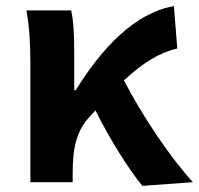

<svg xmlns="http://www.w3.org/2000/svg" viewBox="-20 -594 649 626"><path d="M444 12 609 0C531 -85 441 -222 384 -332C447 -390 499 -422 558 -436L547 -574C419 -552 311 -436 227 -300H222V-423C222 -475 220 -526 212 -560H66C77 -503 79 -437 79 -393V0H217V-33C217 -114 231 -169 271 -212L291 -234C342 -134 397 -46 444 12Z"/></svg>

Font: Source Han Sans KR
Style: Bold
Weight: 700
Designer: Ryoko NISHIZUKA 西塚涼子 (kana, bopomofo & ideographs); Paul D. Hunt (Latin, Greek & Cyrillic); Sandoll Communications 산돌커뮤니
Foundry: Adobe
Version: Version 2.004;hotconv 1.0.118;makeotfexe 2.5.65603